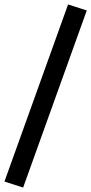

<svg xmlns="http://www.w3.org/2000/svg" viewBox="-40 -776 410 863"><path d="M64 67 -20 40 266 -756 350 -729Z"/></svg>

Font: Nunito Sans 10pt SemiExpanded SemiBold
Style: Regular
Weight: 600
Width: 6
Designer: Vernon Adams
Foundry: Vernon Adams
Version: Version 3.101;gftools[0.9.27]